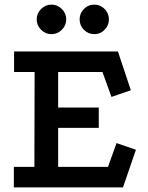

<svg xmlns="http://www.w3.org/2000/svg" viewBox="-20 -812 641 832"><path d="M41 -589H491L547 -421L463 -392L424 -500H232V-346H408V-258H232V-89H448L485 -192L569 -163L513 0H40V-89H129L130 -500H41ZM389 -792Q415 -792 433.5 -773Q452 -754 452 -728Q452 -702 433.5 -683Q415 -664 389 -664Q362 -664 343.5 -683Q325 -702 325 -728Q325 -754 343.5 -773Q362 -792 389 -792ZM203 -792Q229 -792 248 -773Q267 -754 267 -728Q267 -702 248 -683Q229 -664 203 -664Q177 -664 158 -683Q139 -702 139 -728Q139 -754 158 -773Q177 -792 203 -792Z"/></svg>

Font: Podkova SemiBold
Style: Regular
Weight: 600
Designer: Ilya Yudin
Foundry: Cyreal (www.cyreal.org)
Version: Version 2.103